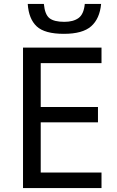

<svg xmlns="http://www.w3.org/2000/svg" viewBox="-20 -956 596 976"><path d="M496 0H97V-714H496V-635H187V-412H478V-334H187V-79H496ZM494 -936Q487 -861 443.5 -822.5Q400 -784 305 -784Q207 -784 166.5 -822Q126 -860 121 -936H203Q208 -882 231.5 -863.5Q255 -845 307 -845Q353 -845 379.5 -864.5Q406 -884 411 -936Z"/></svg>

Font: Noto IKEA Latin
Style: Regular
Weight: 400
Designer: Monotype Design Team
Foundry: Monotype Imaging Inc.
Version: Version 1.0